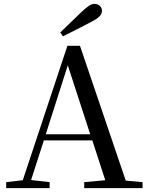

<svg xmlns="http://www.w3.org/2000/svg" viewBox="-20 -974 766 994"><path d="M292 -806 306 -786C355 -810 403 -835 451 -860C495 -882 508 -900 508 -918C508 -937 492 -954 469 -954C452 -954 435 -943 403 -913C368 -880 331 -843 292 -806ZM331 -636 447 -279H217ZM416 0H718V-31L631 -39L394 -737H329L98 -41L12 -31V0H237V-31L141 -42L207 -247H458L525 -41L416 -31Z"/></svg>

Font: Source Han Serif CN Medium
Style: Regular
Weight: 500
Designer: Ryoko NISHIZUKA 西塚涼子 (kana & ideographs); Frank Grießhammer (Latin, Greek & Cyrillic); Wenlong ZHANG 张文龙 (bopomofo); San
Foundry: Adobe
Version: Version 2.002;hotconv 1.1.0;makeotfexe 2.6.0